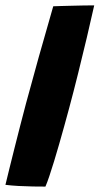

<svg xmlns="http://www.w3.org/2000/svg" viewBox="-30 -681 368 710"><path d="M138 9Q118.5 9 91.9 8.6Q65.2 8.1 38.2 6.7Q11.1 5.2 -9.9 2.5Q-4 -21.9 4.6 -57Q13.1 -92.1 23.6 -133.2Q34 -174.2 44.9 -216.9Q55.8 -259.5 66.2 -298.6Q87.6 -378.4 113.1 -469.3Q138.6 -560.2 166.9 -657.8Q175.4 -658.2 194.1 -658.7Q212.9 -659.1 236.2 -659.8Q259.5 -660.4 281.4 -660.8Q303.4 -661.1 318.4 -661.1Q306.6 -607.5 291.1 -542.2Q275.6 -476.9 258.7 -408.9Q241.8 -340.9 225 -278.4Q216.8 -247.6 207.4 -214.1Q198.1 -180.5 188.6 -147.4Q179.1 -114.2 169.9 -84.2Q160.8 -54.2 152.6 -30.1Q144.5 -5.9 138 9Z"/></svg>

Font: Grandstander Thin
Style: Italic
Weight: 100
Italic angle: -15°
Designer: Tyler Finck
Foundry: Etcetera Type Co
Version: Version 1.200